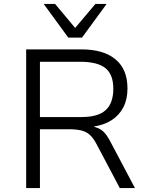

<svg xmlns="http://www.w3.org/2000/svg" viewBox="-20 -956 762 976"><path d="M113 0V-705H394Q506 -705 567 -654.5Q628 -604 628 -506Q628 -451 607 -410.5Q586 -370 548 -345.5Q510 -321 458 -313L460 -311L466 -309Q488 -303 505 -287.5Q522 -272 540 -238L666 0H589L471 -223Q455 -254 436.5 -270.5Q418 -287 392.5 -293Q367 -299 331 -299H183V0ZM183 -361H394Q479 -361 517.5 -396.5Q556 -432 556 -505Q556 -578 515.5 -610Q475 -642 388 -642H183ZM327 -765 202 -936H260L362 -814L465 -936H522L397 -765Z"/></svg>

Font: Nunito Sans 7pt Light
Style: Regular
Weight: 300
Designer: Vernon Adams
Foundry: Vernon Adams
Version: Version 3.101;gftools[0.9.27]